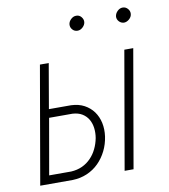

<svg xmlns="http://www.w3.org/2000/svg" viewBox="-81 -782 748 850"><g transform="rotate(-10 293.5 -356.5)"><path d="M127.9 -327.1 162.6 -528.3H123L31.2 0H177.7Q212.4 -1 242.4 -13.9Q272.5 -26.9 294.9 -49.3Q317.4 -71.8 332 -101.3Q346.7 -130.9 351.6 -165Q356 -197.3 349.9 -225.8Q343.8 -254.4 327.6 -276.9Q311.5 -298.8 286.6 -312.3Q261.7 -325.7 227.5 -327.1ZM450.7 0 542.5 -528.3H502.4L410.6 0ZM122.1 -289.1H227.1Q252.9 -287.6 270.5 -276.9Q288.1 -266.1 298.3 -248.5Q308.1 -231.4 310.8 -209.7Q313.5 -188 309.6 -165Q304.7 -139.6 293.9 -117.4Q283.2 -95.2 267.1 -78.6Q250 -60.5 227.3 -50Q204.6 -39.6 177.2 -38.1H78.1ZM282.7 -680.2Q281.7 -667 290.8 -657Q299.8 -647 313.5 -647Q326.2 -647 336.9 -657Q347.7 -667 349.1 -679.7Q350.1 -692.4 341.1 -703.1Q332 -713.9 317.9 -713.4Q305.2 -713.4 294.4 -703.1Q283.7 -692.9 282.7 -680.2ZM491.7 -679.7Q490.7 -667 499.8 -657Q508.8 -647 522.5 -646.5Q535.2 -647 546.1 -656.7Q557.1 -666.5 558.1 -679.7Q559.1 -692.9 549.8 -703.1Q540.5 -713.4 527.3 -713.4Q514.2 -713.4 503.7 -703.1Q493.2 -692.9 491.7 -679.7Z"/></g></svg>

Font: Roboto Mono ExtraLight
Style: Italic
Weight: 250
Italic angle: -10°
Monospace: yes
Designer: Google
Version: Version 3.000